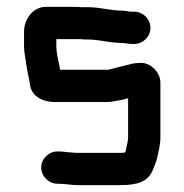

<svg xmlns="http://www.w3.org/2000/svg" viewBox="-20 -517 536 559"><path d="M371 -483H358C350 -485 343 -486 336 -486C303 -486 272 -496 238 -496H218C211 -497 204 -497 198 -497H113C75 -497 50 -460 50 -425V-383C50 -364 55 -343 57 -326C59 -310 65 -288 67 -272C71 -238 102 -220 140 -220H291C300 -220 308 -221 316 -223L328 -225C335 -226 343 -228 352 -231C352 -232 352 -232 353 -232V-118C353 -103 348 -92 346 -77L344 -73C340 -72 336 -72 331 -72H206C201 -72 195 -72 190 -73C178 -73 164 -76 154 -76H148C123 -77 100 -55 100 -30C100 -4 121 17 146 18H152C169 18 188 22 206 22H331C377 22 410 13 424 -20C429 -32 435 -46 438 -59C442 -78 447 -96 447 -118V-277C447 -305 420 -334 391 -334C382 -334 374 -333 367 -332C342 -326 319 -320 295 -314H155L153 -326C149 -344 144 -363 144 -383V-403H215C222 -402 229 -402 236 -402C267 -402 301 -392 332 -392C342 -392 355 -389 365 -389H371C396 -389 418 -410 418 -436C418 -462 396 -483 371 -483Z"/></svg>

Font: Electronic
Style: ExBlk
Weight: 900
Version: Version 1.011